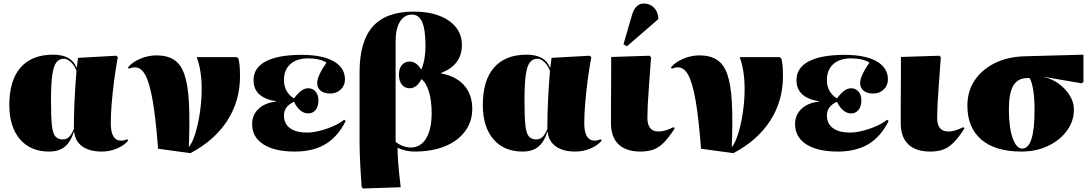

<svg xmlns="http://www.w3.org/2000/svg" viewBox="-20 -848 6206 1092"><path d="M259 14Q153 14 93 -56.5Q33 -127 33 -251Q33 -391 97 -464Q161 -537 282 -537Q386 -537 415 -464H417L424 -519L641 -531L650 -523Q638 -459 629 -389.5Q620 -320 615 -257Q610 -194 610 -147Q610 -48 670 -48Q685 -48 704 -56L709 -48Q685 -20 644.5 -3Q604 14 559 14Q489 14 448 -15.5Q407 -45 402 -98H400Q381 -39 347.5 -12.5Q314 14 259 14ZM338 -55Q358 -55 372.5 -69Q387 -83 400 -114Q400 -267 415 -444Q406 -472 385 -493Q364 -514 344 -514Q316 -514 300 -492.5Q284 -471 277 -419.5Q270 -368 270 -279Q270 -185 275 -137Q280 -89 295 -72Q310 -55 338 -55Z M1063 23 879 -2Q866 -174 848.5 -275Q831 -376 807 -420.5Q783 -465 747 -465Q731 -465 713 -457L708 -465Q733 -495 778 -514Q823 -533 870 -533Q930 -533 969 -508.5Q1008 -484 1028.5 -425.5Q1049 -367 1054.5 -266Q1060 -165 1054 -13H1056Q1076 -40 1092 -93Q1108 -146 1117.5 -212Q1127 -278 1127 -341Q1127 -448 1099 -523H1327L1336 -515Q1341 -496 1343 -473Q1345 -450 1345 -414Q1345 -274 1272.5 -161.5Q1200 -49 1063 23Z M1657 14Q1542 14 1478 -27Q1414 -68 1414 -142Q1414 -195 1451 -229.5Q1488 -264 1551 -270V-272Q1422 -292 1422 -392Q1422 -463 1492.5 -499.5Q1563 -536 1696 -536Q1813 -536 1877.5 -499.5Q1942 -463 1942 -396Q1942 -362 1918 -339Q1894 -316 1859 -316Q1824 -316 1804 -332Q1784 -348 1784 -376Q1784 -416 1837 -492Q1798 -516 1732 -516Q1668 -516 1631.5 -483.5Q1595 -451 1595 -393Q1595 -324 1652 -288Q1675 -319 1694 -332.5Q1713 -346 1733 -346Q1759 -346 1775 -327Q1791 -308 1791 -276Q1791 -243 1775 -223Q1759 -203 1733 -203Q1685 -203 1652 -269Q1595 -243 1595 -192Q1595 -145 1629 -119.5Q1663 -94 1726 -94Q1759 -94 1800 -104.5Q1841 -115 1878 -131.5Q1915 -148 1937 -167L1946 -160Q1902 -71 1831.5 -28.5Q1761 14 1657 14Z M2045 224 2037 216Q2034 174 2031 126.5Q2028 79 2026.5 37Q2025 -5 2025 -32V-437Q2025 -613 2100.5 -697.5Q2176 -782 2333 -782Q2417 -782 2478.5 -758.5Q2540 -735 2573.5 -692.5Q2607 -650 2607 -592Q2607 -478 2488 -433V-431Q2575 -414 2620.5 -362Q2666 -310 2666 -229Q2666 -156 2625 -101Q2584 -46 2510.5 -16Q2437 14 2337 14Q2288 14 2242 -7H2241Q2241 27 2245 80Q2249 133 2259 217ZM2316 -9Q2372 -9 2403.5 -60.5Q2435 -112 2435 -205Q2435 -275 2419.5 -326.5Q2404 -378 2377 -398Q2350 -346 2310 -346Q2282 -346 2265.5 -367Q2249 -388 2249 -423Q2249 -458 2265.5 -478Q2282 -498 2310 -498Q2348 -498 2376 -452Q2400 -508 2400 -586Q2400 -679 2381.5 -722Q2363 -765 2323 -765Q2280 -765 2255 -725Q2230 -685 2230 -614V-42Q2243 -29 2268.5 -19Q2294 -9 2316 -9Z M2952 14Q2846 14 2786 -56.5Q2726 -127 2726 -251Q2726 -391 2790 -464Q2854 -537 2975 -537Q3079 -537 3108 -464H3110L3117 -519L3334 -531L3343 -523Q3331 -459 3322 -389.5Q3313 -320 3308 -257Q3303 -194 3303 -147Q3303 -48 3363 -48Q3378 -48 3397 -56L3402 -48Q3378 -20 3337.5 -3Q3297 14 3252 14Q3182 14 3141 -15.5Q3100 -45 3095 -98H3093Q3074 -39 3040.5 -12.5Q3007 14 2952 14ZM3031 -55Q3051 -55 3065.5 -69Q3080 -83 3093 -114Q3093 -267 3108 -444Q3099 -472 3078 -493Q3057 -514 3037 -514Q3009 -514 2993 -492.5Q2977 -471 2970 -419.5Q2963 -368 2963 -279Q2963 -185 2968 -137Q2973 -89 2988 -72Q3003 -55 3031 -55Z M3622 14Q3541 14 3498 -27Q3455 -68 3455 -147Q3455 -155 3455 -184Q3455 -213 3455 -254.5Q3455 -296 3455.5 -341.5Q3456 -387 3456 -427Q3456 -467 3456 -493.5Q3456 -520 3456 -524L3674 -531L3683 -523Q3676 -425 3671 -359Q3666 -293 3664 -250Q3662 -207 3662 -178Q3662 -100 3726 -100Q3762 -100 3811 -125L3817 -117Q3785 -67 3756.5 -38Q3728 -9 3696.5 2.5Q3665 14 3622 14ZM3546 -585 3526 -596 3575 -765Q3595 -828 3642 -828Q3675 -828 3697.5 -806.5Q3720 -785 3724 -749V-739Z M4151 23 3967 -2Q3954 -174 3936.5 -275Q3919 -376 3895 -420.5Q3871 -465 3835 -465Q3819 -465 3801 -457L3796 -465Q3821 -495 3866 -514Q3911 -533 3958 -533Q4018 -533 4057 -508.5Q4096 -484 4116.5 -425.5Q4137 -367 4142.5 -266Q4148 -165 4142 -13H4144Q4164 -40 4180 -93Q4196 -146 4205.5 -212Q4215 -278 4215 -341Q4215 -448 4187 -523H4415L4424 -515Q4429 -496 4431 -473Q4433 -450 4433 -414Q4433 -274 4360.5 -161.5Q4288 -49 4151 23Z M4745 14Q4630 14 4566 -27Q4502 -68 4502 -142Q4502 -195 4539 -229.5Q4576 -264 4639 -270V-272Q4510 -292 4510 -392Q4510 -463 4580.5 -499.5Q4651 -536 4784 -536Q4901 -536 4965.5 -499.5Q5030 -463 5030 -396Q5030 -362 5006 -339Q4982 -316 4947 -316Q4912 -316 4892 -332Q4872 -348 4872 -376Q4872 -416 4925 -492Q4886 -516 4820 -516Q4756 -516 4719.5 -483.5Q4683 -451 4683 -393Q4683 -324 4740 -288Q4763 -319 4782 -332.5Q4801 -346 4821 -346Q4847 -346 4863 -327Q4879 -308 4879 -276Q4879 -243 4863 -223Q4847 -203 4821 -203Q4773 -203 4740 -269Q4683 -243 4683 -192Q4683 -145 4717 -119.5Q4751 -94 4814 -94Q4847 -94 4888 -104.5Q4929 -115 4966 -131.5Q5003 -148 5025 -167L5034 -160Q4990 -71 4919.5 -28.5Q4849 14 4745 14Z M5270 14Q5189 14 5146 -27Q5103 -68 5103 -147Q5103 -155 5103 -184Q5103 -213 5103 -254.5Q5103 -296 5103.5 -341.5Q5104 -387 5104 -427Q5104 -467 5104 -493.5Q5104 -520 5104 -524L5322 -531L5331 -523Q5324 -425 5319 -359Q5314 -293 5312 -250Q5310 -207 5310 -178Q5310 -100 5374 -100Q5410 -100 5459 -125L5465 -117Q5433 -67 5404.5 -38Q5376 -9 5344.5 2.5Q5313 14 5270 14Z M5789 14Q5641 14 5561.5 -54Q5482 -122 5482 -247Q5482 -329 5523.5 -391Q5565 -453 5639 -489.5Q5713 -526 5812 -528L6142 -537V-382L6133 -374L5917 -411V-410Q5963 -400 6002 -371.5Q6041 -343 6064.5 -304.5Q6088 -266 6088 -226Q6088 -159 6048 -104.5Q6008 -50 5940.5 -18Q5873 14 5789 14ZM5794 -3Q5864 -3 5864 -222Q5864 -285 5857 -332Q5850 -379 5836 -404H5824Q5769 -404 5743.5 -361.5Q5718 -319 5718 -227Q5718 -125 5739 -64Q5760 -3 5794 -3Z"/></svg>

Font: Display Black
Style: Regular
Weight: 900
Designer: Latin by Veronika Burian and Jose Scaglione. Greek by Irene Vlachou. Cyrillic by Vera Evstafieva.
Foundry: TypeTogether
Version: Version 3.002